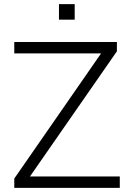

<svg xmlns="http://www.w3.org/2000/svg" viewBox="-20 -908 622 928"><path d="M49 0V-45L488 -678V-650H49V-705H545V-660L106 -28V-55H559V0ZM265 -813V-888H341V-813Z"/></svg>

Font: Nunito Sans 12pt ExtraLight Light
Style: Regular
Weight: 300
Version: Version 3.101;gftools[0.9.27]